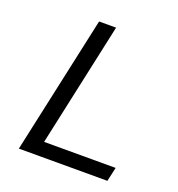

<svg xmlns="http://www.w3.org/2000/svg" viewBox="-121 -759 799 860"><g transform="rotate(20 278.0 -329.0)"><path d="M159 -67H500L485 0H63L206 -658H287Z"/></g></svg>

Font: EauTestInfant Medium
Style: Italic
Weight: 500
Italic angle: -12°
Designer: Christian Thalmann (Catharsis Fonts)
Version: Version 0.001;PS 000.001;hotconv 1.0.88;makeotf.lib2.5.64775